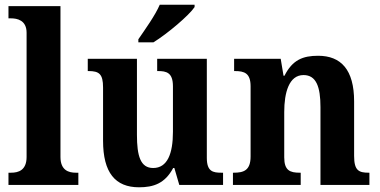

<svg xmlns="http://www.w3.org/2000/svg" viewBox="-20 -786 1615 816"><path d="M16 0H313V-52H302C272 -52 237 -62 237 -119V-760H16V-708H27C53 -708 93 -700 93 -647V-119C93 -62 58 -52 27 -52H16Z M568 -619V-606H632C692 -643 784 -721 807 -756V-766H659C640 -721 596 -660 568 -619ZM571 10C632 10 681 -6 716 -72H721L742 0H928V-52H921C885 -52 859 -57 859 -115V-536H648V-484H651C687 -484 715 -478 715 -419V-226C715 -132 691 -72 631 -72C577 -72 562 -123 562 -213V-536H353V-484H356C401 -484 418 -472 418 -414V-188C418 -52 470 10 571 10Z M970 0H1258V-52H1254C1213 -52 1188 -61 1188 -117V-310C1188 -392 1208 -467 1270 -467C1324 -467 1342 -417 1342 -331V0H1550V-52H1547C1505 -52 1485 -61 1485 -123V-355C1485 -490 1429 -549 1332 -549C1268 -549 1223 -532 1189 -464H1185L1173 -536H975V-484H978C1019 -484 1045 -475 1045 -419V-121C1045 -61 1015 -52 973 -52H970Z"/></svg>

Font: Noto Serif Bengali SemiCondensed
Style: Bold
Weight: 700
Width: 4
Designer: Juan Bruce, Universal Thirst, Indian Type Foundry and the Monotype Design Team.
Foundry: Monotype Imaging Inc.
Version: Version 2.003